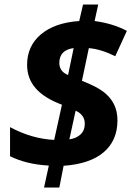

<svg xmlns="http://www.w3.org/2000/svg" viewBox="-20 -780 591 858"><path d="M504.9 -242.2Q504.9 -152.3 443.6 -99.9Q382.3 -47.4 264.2 -39.1L245.1 58.1H176.8L198.2 -40Q96.2 -45.9 24.9 -82V-211.9Q121.6 -159.7 222.2 -154.8L256.8 -312Q177.2 -341.8 139.2 -385.7Q101.1 -429.7 101.1 -490.2Q101.1 -574.7 163.1 -626.7Q225.1 -678.7 334 -686L351.1 -759.8H418.9L402.8 -686Q483.9 -675.3 546.9 -642.1L495.1 -528.8Q430.7 -560.5 377 -564.9L346.2 -418.9Q410.2 -394 441.4 -370.4Q472.7 -346.7 488.8 -315.2Q504.9 -283.7 504.9 -242.2ZM290 -157.2Q320.8 -161.6 339.8 -179.2Q358.9 -196.8 358.9 -227.1Q358.9 -249.5 346.9 -263.9Q335 -278.3 317.9 -285.2ZM309.1 -564.9Q278.8 -561.5 262 -544.9Q245.1 -528.3 245.1 -499Q245.1 -460.4 284.2 -444.8Z"/></svg>

Font: Zoram GWebM
Style: Bold Italic
Weight: 700
Italic angle: -12°
Foundry: Ascender Corporation
Version: Version 1.000